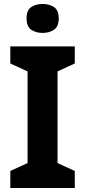

<svg xmlns="http://www.w3.org/2000/svg" viewBox="-20 -948 429 968"><path d="M357 0H32V-86L119 -126V-588L32 -628V-714H357V-628L270 -588V-126L357 -86ZM195 -928Q228 -928 252 -912.5Q276 -897 276 -855Q276 -814 252 -798Q228 -782 195 -782Q161 -782 137.5 -798Q114 -814 114 -855Q114 -897 137.5 -912.5Q161 -928 195 -928Z"/></svg>

Font: Noto Sans Adlam Unjoined
Style: Bold
Weight: 700
Version: Version 3.001